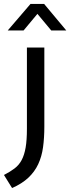

<svg xmlns="http://www.w3.org/2000/svg" viewBox="-59 -710 355 970"><path d="M77 -470H165V-71Q165 -14 158.5 33.5Q152 81 134 119.5Q116 158 84 188Q52 218 2 240L-39 174Q-8 158 14.5 141Q37 124 50.5 98.5Q64 73 70.5 35.5Q77 -2 77 -60ZM276 -556H200L130 -640L60 -556H-20L95 -690H164Z"/></svg>

Font: Mukta Vaani
Style: Regular
Weight: 400
Designer: Noopur Datye, Girish Dalvi, Yashodeep Gholap, Pallavi Karambelkar
Foundry: Ek Type
Version: Version 2.538;PS 1.000;hotconv 16.6.51;makeotf.lib2.5.65220;